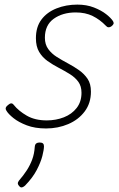

<svg xmlns="http://www.w3.org/2000/svg" viewBox="-20 -539 519 834"><path d="M180 19Q132 19 96.5 5.5Q61 -8 38.5 -26Q16 -44 8 -58Q3 -66 5.5 -72Q8 -78 15 -83Q23 -90 29 -90Q35 -90 40 -83Q61 -57 96.5 -36.5Q132 -16 183 -16Q223 -16 257.5 -29.5Q292 -43 313 -70Q334 -97 334 -136Q334 -165 320 -184Q306 -203 283.5 -217Q261 -231 235 -244.5Q209 -258 186.5 -274Q164 -290 150 -313.5Q136 -337 136 -373Q136 -422 160 -454Q184 -486 225.5 -502.5Q267 -519 316 -519Q356 -519 388 -506.5Q420 -494 441 -477.5Q462 -461 471 -447Q475 -440 473 -435Q471 -430 463 -424Q457 -420 451 -420.5Q445 -421 440 -427Q414 -454 382.5 -469.5Q351 -485 309 -485Q252 -485 213.5 -457.5Q175 -430 175 -375Q175 -346 189.5 -326Q204 -306 227 -291.5Q250 -277 275.5 -263.5Q301 -250 323.5 -234Q346 -218 360.5 -196.5Q375 -175 375 -141Q375 -91 348 -55Q321 -19 276.5 0Q232 19 180 19ZM64 270Q58 264 57.5 258.5Q57 253 62 246Q82 223 96.5 200.5Q111 178 120 153.5Q129 129 131 99Q132 88 137.5 84Q143 80 152 80Q162 80 166.5 84Q171 88 171 96Q171 111 164 138.5Q157 166 139.5 199.5Q122 233 89 267Q84 272 77 274.5Q70 277 64 270Z"/></svg>

Font: Playwrite MX Thin
Style: Regular
Weight: 250
Designer: Veronika Burian, José Scaglione
Foundry: TypeTogether
Version: Version 1.002